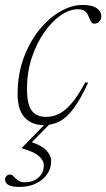

<svg xmlns="http://www.w3.org/2000/svg" viewBox="-43 -484 420 758"><path d="M34 254Q2.5 254 -10.2 245.8Q-23 237.5 -23 225.5Q-23 216.5 -17.2 210.8Q-11.5 205 -4 205Q4.5 205 11 212.5Q17.5 220 27.2 227.8Q37 235.5 55 235.5Q88.5 235.5 109.2 216.5Q130 197.5 130 169.5Q130 149.5 110.5 132.2Q91 115 43.5 101.5V99.5L140.5 0H159L76.5 84L74 74.5Q121 89 140 109.8Q159 130.5 159 152Q159 180.5 143 203.8Q127 227 98.8 240.5Q70.5 254 34 254ZM265 -447.5Q231 -447.5 195.8 -422.8Q160.5 -398 130.5 -354.8Q100.5 -311.5 82 -254.8Q63.5 -198 63.5 -133.5Q63.5 -72 82.2 -47.2Q101 -22.5 139.5 -22.5Q164.5 -22.5 188.8 -34Q213 -45.5 238.5 -74.8Q264 -104 293.5 -158.5L305 -158Q275 -92 247.2 -55.2Q219.5 -18.5 191 -4.2Q162.5 10 129 10Q83.5 10 55 -19.5Q26.5 -49 26.5 -113Q26.5 -191 50.5 -255.5Q74.5 -320 112.8 -367Q151 -414 195.8 -439.2Q240.5 -464.5 282.5 -464.5Q320.5 -464.5 338.8 -451.8Q357 -439 357 -419.5Q357 -407.5 349 -399Q341 -390.5 329 -390.5Q321 -390.5 316.5 -398.2Q312 -406 307 -418.5Q302.5 -431.5 293 -439.5Q283.5 -447.5 265 -447.5Z"/></svg>

Font: Newsreader 36pt ExtraLight
Style: Italic
Weight: 250
Italic angle: -17°
Designer: Hugues Gentile
Foundry: Production Type
Version: Version 1.003